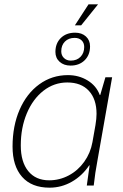

<svg xmlns="http://www.w3.org/2000/svg" viewBox="-20 -857 570 887"><path d="M389 -837H433L355 -740H326ZM236 -617Q236 -657 261 -681.5Q286 -706 327 -706Q358 -706 377 -688.5Q396 -671 396 -643Q396 -603 371 -578.5Q346 -554 306 -554Q275 -554 255.5 -571.5Q236 -589 236 -617ZM369 -640Q369 -659 357 -670.5Q345 -682 325 -682Q297 -682 280 -665Q263 -648 263 -620Q263 -601 275.5 -589Q288 -577 307 -577Q335 -577 352 -594.5Q369 -612 369 -640ZM38 -180Q38 -275 70.5 -350Q103 -425 161.5 -467.5Q220 -510 294 -510Q344 -510 384.5 -485.5Q425 -461 441 -418H443L467 -500H498L431 -120Q419 -57 413 0H381Q389 -60 394 -93H392Q360 -45 312 -17.5Q264 10 209 10Q126 10 82 -40Q38 -90 38 -180ZM407 -200 421 -279Q426 -309 426 -331Q426 -399 390.5 -437.5Q355 -476 291 -476Q230 -476 181 -438Q132 -400 104 -333.5Q76 -267 76 -185Q76 -109 110.5 -66.5Q145 -24 207 -24Q255 -24 297.5 -46.5Q340 -69 369 -109.5Q398 -150 407 -200Z"/></svg>

Font: Sarabun Thin
Style: Italic
Weight: 250
Italic angle: -10°
Designer: Suppakit Chalermlarp | Katatrad Co.,Ltd.
Foundry: Cadson Demak Co.,Ltd.
Version: Version 1.000; ttfautohint (v1.6)